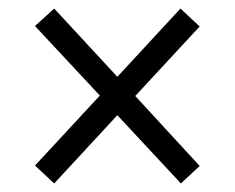

<svg xmlns="http://www.w3.org/2000/svg" viewBox="-20 -583 550 450"><path d="M107 -153 62 -195 214 -359 62 -522 107 -563 255 -403 403 -563 448 -521 297 -358 448 -194 404 -153 255 -313Z"/></svg>

Font: Noto Serif Thai SemiCondensed Medium
Style: Regular
Weight: 500
Width: 4
Designer: Monotype Design Team
Foundry: Monotype Imaging Inc.
Version: Version 2.002; ttfautohint (v1.8.4.7-5d5b)